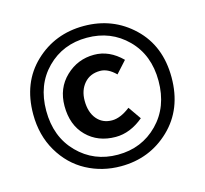

<svg xmlns="http://www.w3.org/2000/svg" viewBox="-107 -865 1064 996"><g transform="rotate(-15 424.5 -366.5)"><path d="M424 10Q324 10 240 -35Q156 -80 104.5 -167.5Q53 -255 53 -368Q53 -538 161 -640.5Q269 -743 424 -743Q580 -743 688 -640Q796 -537 796 -368Q796 -198 687.5 -94Q579 10 424 10ZM424 -52Q553 -52 639.5 -140Q726 -228 726 -368Q726 -507 639.5 -593.5Q553 -680 424 -680Q295 -680 209 -593.5Q123 -507 123 -368Q123 -228 209.5 -140Q296 -52 424 -52ZM437 -144Q342 -144 281.5 -204.5Q221 -265 221 -367Q221 -463 285 -524Q349 -585 437 -585Q519 -585 586 -518L529 -455Q488 -496 446 -496Q392 -496 360.5 -459.5Q329 -423 329 -367Q329 -305 359.5 -268.5Q390 -232 441 -232Q486 -232 539 -273L587 -204Q515 -144 437 -144Z"/></g></svg>

Font: Noto Sans Korean Bold
Style: Bold
Weight: 700
Designer: Ryoko NISHIZUKA  (kana & ideographs); Paul D. Hunt (Latin, Greek & Cyrillic); Wenlong ZHANG  (bopomofo); Sandoll Communi
Foundry: Adobe Systems Incorporated
Version: Version 1.000;PS 1;hotconv 1.0.78;makeotf.lib2.5.61930